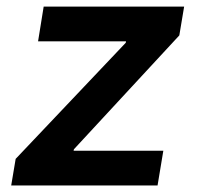

<svg xmlns="http://www.w3.org/2000/svg" viewBox="-20 -566 606 586"><path d="M14.2 0 27.8 -81.1 363.8 -435.5 364.7 -439.9H96.2L113.3 -545.9H542L527.3 -458L205.6 -110.4L204.6 -106H478.5L460.9 0Z"/></svg>

Font: Inter SemiBold
Style: Italic
Weight: 600
Italic angle: -9.3988°
Designer: Rasmus Andersson
Foundry: rsms
Version: Version 4.001;git-66647c0bb